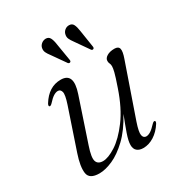

<svg xmlns="http://www.w3.org/2000/svg" viewBox="-157 -758 823 877"><g transform="rotate(-30 254.0 -320.0)"><path d="M452.5 -73Q458.5 -70 452 -58.5Q431.5 -26.5 403.8 -9Q376 8.5 347 8.5Q326 8.5 314 -1.8Q302 -12 302 -33Q302 -54 314.5 -89.8Q327 -125.5 345.5 -172.5Q309 -105.5 267.5 -66Q226 -26.5 186.5 -9Q147 8.5 115.5 8.5Q62.5 8.5 57.5 -27Q52.5 -62.5 73 -123L145 -336.5Q160 -381.5 155.8 -397.2Q151.5 -413 137.5 -413Q127.5 -413 115 -405.5Q102.5 -398 84 -377.5Q75.5 -369 70.5 -371Q64.5 -374 71 -386Q111 -451 174.5 -451Q244 -451 211.5 -354L135.5 -127Q117 -72.5 123.8 -52.2Q130.5 -32 157.5 -32Q185 -32 226 -58.2Q267 -84.5 309.2 -141Q351.5 -197.5 382 -287.5Q399.5 -338 404.2 -357.5Q409 -377 409 -387Q409 -397 405.8 -403Q402.5 -409 402.5 -418Q402.5 -432 418 -441.5Q433.5 -451 458 -451Q479 -451 482.8 -436Q486.5 -421 474.5 -387.5L379 -112Q363 -65 366.5 -48Q370 -31 385 -31Q395 -31 407.5 -38.5Q420 -46 439 -66.5Q447.5 -75 452.5 -73ZM364 -599.5 378 -509.5Q379.5 -501 375 -498Q369 -494.5 364 -500L313 -573Q304 -585 299 -596Q294 -607 297.5 -620.5Q300 -631.5 309.5 -639.5Q319 -647.5 332 -647.5Q348 -647.5 354.5 -634.5Q361 -621.5 364 -599.5ZM241 -600 256 -509.5Q257.5 -501.5 253 -498.5Q247 -495 241.5 -500.5L190.5 -573Q181.5 -584.5 176.2 -595.5Q171 -606.5 174 -620Q176.5 -631 186.2 -639Q196 -647 209 -647.5Q224.5 -647.5 231.2 -634.8Q238 -622 241 -600Z"/></g></svg>

Font: Fraunces 72pt S000 Light
Style: Italic
Weight: 300
Italic angle: -16°
Version: Version 1.000; ttfautohint (v1.8.3)